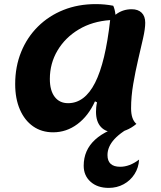

<svg xmlns="http://www.w3.org/2000/svg" viewBox="-20 -620 787 936"><path d="M239 25Q183 25 141.5 -4Q100 -33 77 -86Q54 -139 54 -210Q54 -295 83 -366.5Q112 -438 165 -490.5Q218 -543 289.5 -571.5Q361 -600 447 -600Q491 -600 532 -592Q540 -575 543 -548Q577 -575 622 -575Q653 -575 670.5 -558Q688 -541 688 -509Q688 -480 677.5 -433.5Q667 -387 653.5 -329.5Q640 -272 629.5 -210.5Q619 -149 619 -92Q619 -38 645 -16Q596 25 540 25Q496 25 472 -1Q448 -27 448 -75Q448 -85 449 -96.5Q450 -108 453 -121L443 -126Q411 -55 357.5 -15Q304 25 239 25ZM223 -235Q223 -179 246.5 -148Q270 -117 312 -117Q393 -117 443.5 -216.5Q494 -316 517 -522Q430 -516 364 -476.5Q298 -437 260.5 -374Q223 -311 223 -235ZM510 296Q455 296 421.5 266Q388 236 388 188Q388 36 610 -16H645Q572 21 538 58Q504 95 504 136Q504 193 566 193Q612 193 658 158Q656 197 636 228.5Q616 260 583 278Q550 296 510 296Z"/></svg>

Font: Lemonada SemiBold
Style: Regular
Weight: 600
Designer: Mohamed Gaber (Arabic), Eduardo Tunni (Latin)
Foundry: Kief Type Foundry
Version: Version 4.005; ttfautohint (v1.8.3)